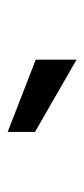

<svg xmlns="http://www.w3.org/2000/svg" viewBox="124 -920 224 513"><g transform="rotate(90 236.5 -664.0)"><path d="M140 -647V-756L333 -645V-572Z"/></g></svg>

Font: Cabin SemiBold
Style: Regular
Weight: 600
Designer: Pablo Impallari
Foundry: Pablo Impallari. http://www.impallari.com Igino Marini. http://www.ikern.com
Version: Version 2.001